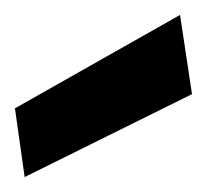

<svg xmlns="http://www.w3.org/2000/svg" viewBox="-20 -784 277 257"><path d="M13 -547 0 -639 221 -764 237 -658Z"/></svg>

Font: DM Sans ExtraBold
Style: Regular
Weight: 800
Designer: Colophon Foundry, Jonny Pinhorn
Foundry: Colophon Foundry
Version: Version 4.004; ttfautohint (v1.8.4.7-5d5b)